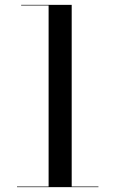

<svg xmlns="http://www.w3.org/2000/svg" viewBox="-20 -770 474 790"><path d="M50 -2.5H180V-747.5H67V-750H275V-2.5H385V0H50Z"/></svg>

Font: Bodoni* 72pt
Style: Regular
Weight: 400
Version: Version 2.3